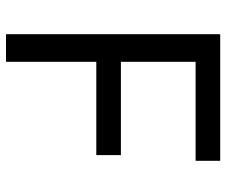

<svg xmlns="http://www.w3.org/2000/svg" viewBox="-77 -677 754 640"><g transform="rotate(90 300.0 -357.0)"><path d="M94 -714H516V-632H186V-383H497V-301H186V0H94Z"/></g></svg>

Font: Noto Sans Mono UI
Style: Regular
Weight: 400
Monospace: yes
Designer: Monotype Design team
Foundry: Monotype Imaging Inc.
Version: Version 1.000